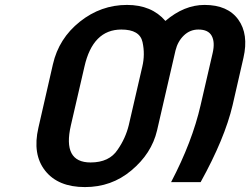

<svg xmlns="http://www.w3.org/2000/svg" viewBox="-20 -760 1016 780"><path d="M786 -640Q752 -640 727 -616Q702 -592 693 -555L618 -230Q596 -136 513 -67Q433 0 325 0Q216 0 163.5 -66.5Q111 -133 136 -241L195 -499Q219 -604 304.5 -672Q390 -740 496 -740Q596 -740 652 -675Q728 -740 811 -740Q905 -740 948 -680.5Q991 -621 969 -525L925 -333Q893 -197 795 -20H675Q761 -184 795 -333L844 -545Q854 -589 840 -614.5Q826 -640 786 -640ZM268 -251Q233 -100 348 -100Q424 -100 458 -152Q490 -198 503 -251L558 -489Q570 -539 559 -589Q548 -640 473 -640Q357 -640 323 -489Z"/></svg>

Font: Miedinger
Style: Bold-Italic
Weight: 700
Italic angle: -13°
Version: Version 001.000